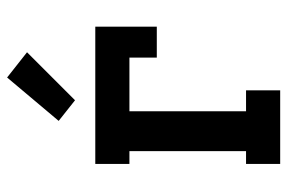

<svg xmlns="http://www.w3.org/2000/svg" viewBox="-154 -654 808 540"><g transform="rotate(-90 250.0 -384.0)"><path d="M59 0V-96H95V-424H59V-520H445V-347H358V-424H207V-96H266V0ZM238 -577 180 -623 302 -768 373 -712Z"/></g></svg>

Font: Iosevka Curly Slab
Style: Bold
Weight: 700
Monospace: yes
Designer: Belleve Invis
Foundry: Belleve Invis
Version: Version 22.1.2; ttfautohint (v1.8.4)